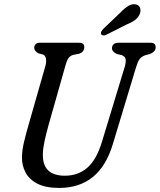

<svg xmlns="http://www.w3.org/2000/svg" viewBox="-20 -910 784 943"><path d="M481 -214.5 592.5 -581.5Q599 -604 597.2 -618.2Q595.5 -632.5 577.5 -639.5L554.5 -644.5Q529.5 -656 530 -674Q530 -685 538 -692.5Q546 -700 562 -700H720Q744.5 -700 744.5 -677.5Q744.5 -655 713.5 -644L694 -639Q674.5 -632 665.2 -619Q656 -606 648 -579L535.5 -206.5Q502.5 -94.5 436.2 -40.8Q370 13 270 13Q205 13 164.5 -7.5Q124 -28 105.5 -62.8Q87 -97.5 88 -140Q88.5 -174 98.5 -215Q108.5 -256 119.5 -294L203.5 -588Q208.5 -608 205.5 -623Q202.5 -638 190 -642.5L169 -648Q147.5 -659.5 148 -676.5Q148.5 -686 155.2 -693Q162 -700 174 -700H368Q394.5 -700 394 -678Q394 -668 388.5 -659.5Q383 -651 368 -646L340 -640.5Q324 -636 316 -624Q308 -612 302.5 -592L218 -294Q206 -250.5 198.5 -215.8Q191 -181 190.5 -153Q188 -47 298.5 -47Q364 -47 409.2 -86.5Q454.5 -126 481 -214.5ZM569.5 -846.5Q592 -870 611.2 -881.5Q630.5 -893 649 -888Q665 -883.5 668.8 -868Q672.5 -852.5 664 -836Q654.5 -819 640 -809.2Q625.5 -799.5 601.5 -789.5L500.5 -738.5Q493.5 -735 486.5 -736Q479.5 -737 477 -742Q474 -748 477.8 -755Q481.5 -762 488 -769Z"/></svg>

Font: Fraunces 144pt S100
Style: Italic
Weight: 400
Italic angle: -16°
Version: Version 1.000; ttfautohint (v1.8.3)